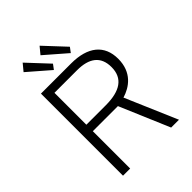

<svg xmlns="http://www.w3.org/2000/svg" viewBox="-262 -1068 1196 1196"><g transform="rotate(-45 336.0 -470.0)"><path d="M160 -940 122 -894 265 -770 289 -802ZM309 -940 271 -894 414 -770 438 -802ZM597 0 450 -342C520 -363 598 -416 598 -536C598 -656 518 -723 370 -723H104V0H167V-329H388L528 0ZM338 -386H167V-667H366C472 -667 532 -624 532 -529C532 -430 463 -386 338 -386Z"/></g></svg>

Font: United Sans ExtraLight
Style: Regular
Weight: 200
Designer: Pablo Impallari, Rodrigo Fuenzalida (Modified by Dan O. Williams)
Version: Version 1.000;PS 001.000;hotconv 1.0.88;makeotf.lib2.5.64775